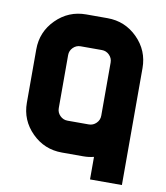

<svg xmlns="http://www.w3.org/2000/svg" viewBox="-82 -703 751 869"><g transform="rotate(10 293.0 -269.0)"><path d="M390.6 -195.3V-439.5Q390.6 -459.5 376.2 -473.9Q361.8 -488.3 341.8 -488.3H244.1Q224.1 -488.3 209.7 -473.9Q195.3 -459.5 195.3 -439.5V-195.3Q195.3 -175.3 209.7 -160.9Q224.1 -146.5 244.1 -146.5H341.8Q361.8 -146.5 376.2 -160.9Q390.6 -175.3 390.6 -195.3ZM537.1 97.7H390.6V-5.9Q367.2 0 341.8 0H244.1Q163.1 0 106 -57.1Q48.8 -114.3 48.8 -194.8V-439.5Q48.8 -520.5 106 -577.6Q163.1 -634.8 244.1 -634.8H341.8Q422.9 -634.8 480 -577.6Q537.1 -520.5 537.1 -439.5Z"/></g></svg>

Font: Audex
Style: Regular
Weight: 400
Designer: GGBotNet
Foundry: GGBotNet
Version: 1.00